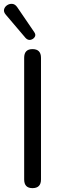

<svg xmlns="http://www.w3.org/2000/svg" viewBox="-39 -966 318 993"><path d="M129 7Q86 7 86 -38V-667Q86 -712 129 -712Q173 -712 173 -667V-38Q173 7 129 7ZM93 -770 -9 -890Q-21 -904 -18 -917Q-15 -930 -3 -938.5Q9 -947 24 -946Q39 -945 50 -929L138 -800Q148 -786 140.5 -774.5Q133 -763 119 -760Q105 -757 93 -770Z"/></svg>

Font: Chiron GoRound TC N
Style: Regular
Weight: 350
Designer: Ryoko NISHIZUKA 西塚涼子 (kana, bopomofo & ideographs); Paul D. Hunt (Latin, Greek & Cyrillic); Sandoll Communications 산돌커뮤니
Foundry: Adobe
Version: Version 1.000;hotconv 1.1.1;makeotfexe 2.6.0